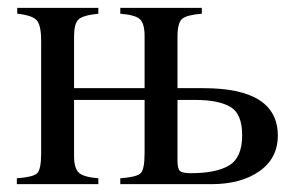

<svg xmlns="http://www.w3.org/2000/svg" viewBox="-20 -470 761 490"><path d="M433 -245H499Q689 -245 689 -124Q689 -66 642 -33Q595 0 519 0H287V-15Q328 -18 338.5 -27.5Q349 -37 349 -79V-215H169V-72Q169 -41 181 -29.5Q193 -18 231 -15V0H23V-15Q64 -18 74.5 -27.5Q85 -37 85 -79V-366Q85 -406 73.5 -418.5Q62 -431 24 -435V-450H231V-435Q191 -431 180 -420Q169 -409 169 -377V-245H349V-378Q349 -410 337 -421Q325 -432 287 -435V-450H495V-435Q457 -432 445 -422Q433 -412 433 -377ZM433 -215V-59Q433 -40 439 -34Q445 -28 467 -28Q532 -28 565 -48Q598 -68 598 -125Q598 -180 567.5 -197.5Q537 -215 478 -215Z"/></svg>

Font: STIX Math
Style: Regular
Weight: 400
Designer: MicroPress Inc., with final additions and corrections provided by Coen Hoffman, Elsevier (retired)
Version: Version 1.1.1